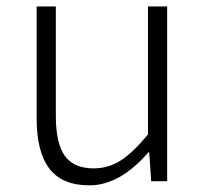

<svg xmlns="http://www.w3.org/2000/svg" viewBox="-20 -553 630 586"><path d="M252.9 12.7Q169.9 12.7 130.9 -38.1Q91.8 -88.9 91.8 -192.4V-533.2H150.4V-199.2Q150.4 -116.2 177.7 -77.6Q205.1 -39.1 265.6 -39.1Q310.5 -39.1 348.1 -63Q385.7 -86.9 431.6 -142.6V-533.2H490.2V0H441.4L435.5 -87.9H432.6Q345.7 12.7 252.9 12.7Z"/></svg>

Font: Bpmf Zihi Sans Light
Style: Light
Weight: 300
Foundry: But Ko
Version: Version 1.320